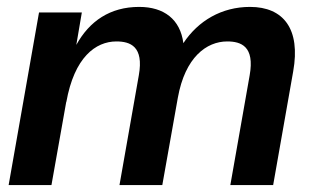

<svg xmlns="http://www.w3.org/2000/svg" viewBox="-20 -536 940 556"><path d="M703 -318 647 0H771L829 -329C851 -452 801 -516 704 -516C622 -516 554 -476 511 -411C502 -480 455 -516 383 -516C299 -516 239 -475 201 -406L217 -500H93L5 0H129L172 -242V-240C195 -370 257 -416 317 -416C357 -416 397 -402 382 -318L326 0H450L495 -253C516 -370 578 -416 638 -416C678 -416 718 -402 703 -318Z"/></svg>

Font: Uncut Sans Semibold
Style: Italic
Weight: 600
Italic angle: -10°
Designer: Kasper Nordkvist
Foundry: Uncut Type
Version: Version 1.111;FEAKit 1.0